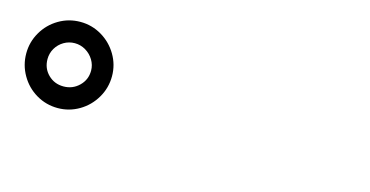

<svg xmlns="http://www.w3.org/2000/svg" viewBox="-40 -960 1018 528"><g transform="rotate(15 469.0 -695.5)"><path d="M16.6 -696.3Q16.6 -729 33 -757.1Q49.3 -785.2 77.4 -801.8Q105.5 -818.4 138.7 -818.4Q171.4 -818.4 199.5 -801.8Q227.5 -785.2 244.1 -757.1Q260.7 -729 260.7 -696.3Q260.7 -663.1 244.1 -634.8Q227.5 -606.4 199.5 -589.8Q171.4 -573.2 138.7 -573.2Q105.5 -573.2 77.4 -589.8Q49.3 -606.4 33 -634.8Q16.6 -663.1 16.6 -696.3ZM201.2 -696.3Q201.2 -712.4 192.6 -726.6Q184.1 -740.7 169.7 -749.3Q155.3 -757.8 138.7 -757.8Q122.1 -757.8 107.9 -749.5Q93.8 -741.2 85.4 -727.1Q77.1 -712.9 77.1 -696.3Q77.1 -669.9 95 -652.3Q112.8 -634.8 138.7 -634.8Q164.6 -634.8 182.9 -652.6Q201.2 -670.4 201.2 -696.3Z"/></g></svg>

Font: Pretendard JP
Style: Regular
Weight: 400
Designer: Base glyphs from Inter by Rasmus Andersson; Hangeul glyphs from Noto Sans CJK(Source Han Sans) by Jang Soo-young and Kan
Foundry: Kil Hyung-jin
Version: Version 1.309